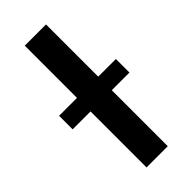

<svg xmlns="http://www.w3.org/2000/svg" viewBox="-276 -770 811 811"><g transform="rotate(-45 129.5 -364.0)"><path d="M194.3 -727.5V0H67.4V-727.5ZM-39.6 -334.5V-415.5H299.8V-334.5Z"/></g></svg>

Font: Inter-SemiBold
Style: Regular
Weight: 600
Designer: Rasmus Andersson
Foundry: rsms
Version: Version 4.000;git-a52131595